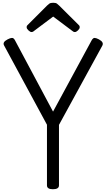

<svg xmlns="http://www.w3.org/2000/svg" viewBox="-20 -1356 770 1390"><path d="M363 14Q320 14 320 -14V-453L10 -1026Q3 -1038 8.5 -1049Q14 -1060 35 -1071Q54 -1081 66.5 -1081.5Q79 -1082 88 -1065L364 -548L644 -1065Q654 -1082 665.5 -1081.5Q677 -1081 696 -1071Q716 -1060 721.5 -1049Q727 -1038 721 -1026L407 -452V-14Q407 14 363 14ZM208 -1124Q199 -1124 186 -1136Q173 -1148 173 -1158Q173 -1161 173.5 -1165Q174 -1169 179 -1174L321 -1316Q328 -1323 337 -1329.5Q346 -1336 365 -1336Q384 -1336 392.5 -1329.5Q401 -1323 408 -1316L551 -1174Q556 -1169 556.5 -1165Q557 -1161 557 -1158Q557 -1148 544.5 -1136Q532 -1124 522 -1124Q515 -1124 510 -1127.5Q505 -1131 497 -1137L365 -1236L233 -1137Q226 -1131 220.5 -1127.5Q215 -1124 208 -1124Z"/></svg>

Font: Playwrite AR
Style: Regular
Weight: 400
Designer: Veronika Burian, José Scaglione
Foundry: TypeTogether
Version: Version 1.002